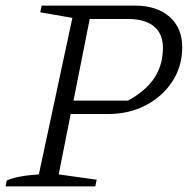

<svg xmlns="http://www.w3.org/2000/svg" viewBox="-27 -667 672 687"><path d="M-7 0 -3 -21Q34 -38 112 -43L232 -603L117 -623L122 -647H455Q534 -647 579.5 -607Q625 -567 625 -498Q625 -430 590 -376Q555 -322 495 -290.5Q435 -259 359 -259H226L183 -43L319 -24L314 0ZM432 -599H294L236 -307H431Q495 -342 525.5 -388.5Q556 -435 556 -496Q556 -546 524 -572.5Q492 -599 432 -599Z"/></svg>

Font: Piazzolla Light
Style: Italic
Weight: 300
Italic angle: -11.3°
Designer: Juan Pablo del Peral
Foundry: Huerta Tipografica
Version: Version 1.330